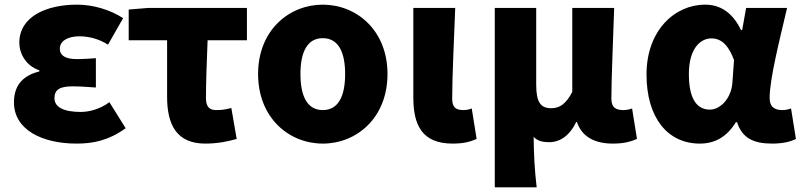

<svg xmlns="http://www.w3.org/2000/svg" viewBox="-20 -603 3443 825"><path d="M309 14C380 14 446 1 520 -52L450 -164C408 -132 359 -122 327 -122C253 -122 214 -143 214 -181C214 -219 238 -232 293 -232C324 -232 359 -229 392 -227V-353C366 -351 335 -349 311 -349C263 -349 237 -363 237 -394C237 -426 270 -447 321 -447C363 -447 407 -435 444 -411L509 -525C452 -562 379 -583 311 -583C181 -583 63 -533 63 -419C63 -374 91 -320 149 -301V-296C81 -279 40 -239 40 -163C40 -45 162 14 309 14Z M862 14C914 14 959 5 997 -6L974 -139C948 -132 930 -130 909 -130C883 -130 865 -141 865 -181C865 -242 868 -336 872 -430H1041V-569H618L533 -562V-430H698V-187C698 -67 739 14 862 14Z M1367 14C1512 14 1645 -96 1645 -285C1645 -473 1512 -583 1367 -583C1222 -583 1089 -473 1089 -285C1089 -96 1222 14 1367 14ZM1367 -130C1300 -130 1271 -190 1271 -285C1271 -379 1300 -439 1367 -439C1434 -439 1463 -379 1463 -285C1463 -190 1434 -130 1367 -130Z M1925 14C1975 14 2003 5 2028 -6L2007 -137C1996 -132 1981 -130 1972 -130C1939 -130 1923 -141 1923 -179C1923 -269 1931 -439 1936 -569H1756V-185C1756 -66 1793 14 1925 14Z M2106 202H2286C2277 124 2274 66 2273 -15C2291 4 2314 8 2340 8C2388 8 2430 -23 2456 -79H2459C2479 -18 2532 14 2613 14C2663 14 2691 5 2717 -6L2696 -137C2683 -132 2669 -130 2659 -130C2626 -130 2607 -141 2607 -179C2607 -269 2615 -439 2619 -569H2439V-208C2413 -158 2386 -138 2349 -138C2304 -138 2284 -162 2284 -239V-569H2106Z M2987 14C3053 14 3104 -16 3142 -78H3147C3169 -10 3217 14 3298 14C3345 14 3379 5 3400 -6L3379 -137C3366 -132 3353 -130 3342 -130C3310 -130 3287 -142 3287 -182C3287 -265 3332 -440 3362 -569H3186L3169 -474H3164C3127 -551 3073 -583 3010 -583C2878 -583 2758 -471 2758 -283C2758 -98 2848 14 2987 14ZM3030 -132C2975 -132 2940 -177 2940 -285C2940 -394 2989 -438 3037 -438C3083 -438 3112 -404 3134 -345L3127 -248C3123 -183 3077 -132 3030 -132Z"/></svg>

Font: Noto Sans TC Black
Style: Regular
Weight: 900
Designer: Ryoko NISHIZUKA 西塚涼子 (kana, bopomofo & ideographs); Paul D. Hunt (Latin, Greek & Cyrillic); Sandoll Communications 산돌커뮤니
Foundry: Adobe
Version: Version 2.004;hotconv 1.0.118;makeotfexe 2.5.65603